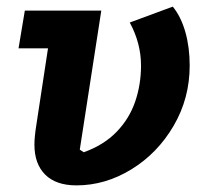

<svg xmlns="http://www.w3.org/2000/svg" viewBox="-20 -548 640 580"><path d="M286 -516 221 -96 233 -88Q294 -110 332.5 -150Q371 -190 388.5 -241.5Q406 -293 406 -350Q406 -417 372 -480L502 -528Q527 -497 540 -451Q553 -405 553 -350Q553 -251 504.5 -168Q456 -85 377 -36.5Q298 12 211 12Q149 12 116.5 -20.5Q84 -53 84 -111Q84 -135 90 -172L125 -402H36L55 -516Z"/></svg>

Font: iA Writer Mono V
Style: Regular
Weight: 400
Italic angle: -9.5°
Designer: Mike Abbink, Paul van der Laan, Pieter van Rosmalen
Foundry: Bold Monday
Version: Version 2.000